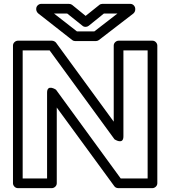

<svg xmlns="http://www.w3.org/2000/svg" viewBox="-20 -946 883 991"><path d="M742 -25H603L269 -483C269 -483 223 -514 223 -468V-25H97V-686H236L571 -227C571 -227 617 -196 617 -242V-686H742ZM767 25C778 25 792 15 792 0V-711C792 -722 782 -736 767 -736H592C581 -736 567 -726 567 -711V-318L269 -726C265 -731 256 -736 248 -736H72C61 -736 47 -726 47 -711V0C47 11 57 25 72 25H248C259 25 273 15 273 0V-391L570 15C574 21 582 25 590 25ZM438 -813 516 -876H586L467 -784H377L259 -876H327L407 -812C416 -805 429 -806 438 -813ZM422 -864 352 -921C348 -924 342 -926 336 -926H192C181 -926 167 -916 167 -901V-897C167 -891 171 -882 177 -877L353 -739C357 -736 362 -734 368 -734H475C480 -734 486 -736 490 -739L668 -876C673 -880 678 -888 678 -896V-901C678 -912 668 -926 653 -926H508C503 -926 496 -924 492 -920Z"/></svg>

Font: Asimov
Style: XWidOu
Weight: 500
Designer: Google
Version: Version 2.000980; 2014